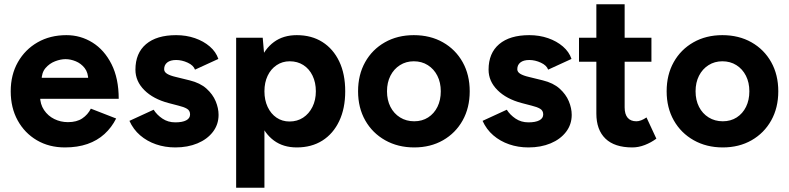

<svg xmlns="http://www.w3.org/2000/svg" viewBox="-20 -676 3682 896"><path d="M283 12Q209 12 152 -21.5Q95 -55 62.5 -114Q30 -173 30 -250Q30 -327 63.5 -386Q97 -445 155.5 -478.5Q214 -512 290 -512Q356 -512 411.5 -477.5Q467 -443 500.5 -376.5Q534 -310 534 -215H155L167 -227Q167 -190 185.5 -162.5Q204 -135 233.5 -120.5Q263 -106 297 -106Q338 -106 364 -123.5Q390 -141 404 -169L522 -123Q501 -81 467.5 -50.5Q434 -20 388 -4Q342 12 283 12ZM174 -301 162 -313H403L392 -301Q392 -337 375 -358.5Q358 -380 333.5 -390Q309 -400 286 -400Q263 -400 237 -390Q211 -380 192.5 -358.5Q174 -337 174 -301Z M798 12Q750 12 708 -2.5Q666 -17 634 -44.5Q602 -72 584 -112L697 -164Q712 -140 738 -122.5Q764 -105 798 -105Q831 -105 849 -114.5Q867 -124 867 -142Q867 -160 852.5 -168.5Q838 -177 813 -183L767 -195Q695 -214 653.5 -255.5Q612 -297 612 -351Q612 -428 661.5 -470Q711 -512 802 -512Q849 -512 889.5 -498Q930 -484 959 -459Q988 -434 999 -401L890 -351Q883 -371 856 -383.5Q829 -396 802 -396Q775 -396 760.5 -384.5Q746 -373 746 -353Q746 -340 760 -331.5Q774 -323 800 -317L865 -301Q914 -289 943.5 -262.5Q973 -236 986.5 -203.5Q1000 -171 1000 -140Q1000 -95 973.5 -60.5Q947 -26 901.5 -7Q856 12 798 12Z M1082 200V-500H1206L1214 -408V200ZM1365 12Q1302 12 1258.5 -20Q1215 -52 1192 -111Q1169 -170 1169 -250Q1169 -331 1192 -389.5Q1215 -448 1258.5 -480Q1302 -512 1365 -512Q1434 -512 1484.5 -480Q1535 -448 1563 -389.5Q1591 -331 1591 -250Q1591 -170 1563 -111Q1535 -52 1484.5 -20Q1434 12 1365 12ZM1331 -109Q1367 -109 1394.5 -127Q1422 -145 1438 -177Q1454 -209 1454 -250Q1454 -291 1438.5 -323Q1423 -355 1395.5 -372.5Q1368 -390 1332 -390Q1298 -390 1271 -372Q1244 -354 1229 -322.5Q1214 -291 1214 -250Q1214 -209 1229 -177Q1244 -145 1270.5 -127Q1297 -109 1331 -109Z M1913 12Q1837 12 1777.5 -21.5Q1718 -55 1684.5 -114Q1651 -173 1651 -250Q1651 -327 1684 -386Q1717 -445 1776 -478.5Q1835 -512 1911 -512Q1988 -512 2047 -478.5Q2106 -445 2139 -386Q2172 -327 2172 -250Q2172 -173 2139 -114Q2106 -55 2047.5 -21.5Q1989 12 1913 12ZM1913 -110Q1950 -110 1978 -128Q2006 -146 2021.5 -177.5Q2037 -209 2037 -250Q2037 -291 2021 -322.5Q2005 -354 1976.5 -372Q1948 -390 1911 -390Q1875 -390 1846.5 -372Q1818 -354 1802 -322.5Q1786 -291 1786 -250Q1786 -209 1802 -177.5Q1818 -146 1847 -128Q1876 -110 1913 -110Z M2446 12Q2398 12 2356 -2.5Q2314 -17 2282 -44.5Q2250 -72 2232 -112L2345 -164Q2360 -140 2386 -122.5Q2412 -105 2446 -105Q2479 -105 2497 -114.5Q2515 -124 2515 -142Q2515 -160 2500.5 -168.5Q2486 -177 2461 -183L2415 -195Q2343 -214 2301.5 -255.5Q2260 -297 2260 -351Q2260 -428 2309.5 -470Q2359 -512 2450 -512Q2497 -512 2537.5 -498Q2578 -484 2607 -459Q2636 -434 2647 -401L2538 -351Q2531 -371 2504 -383.5Q2477 -396 2450 -396Q2423 -396 2408.5 -384.5Q2394 -373 2394 -353Q2394 -340 2408 -331.5Q2422 -323 2448 -317L2513 -301Q2562 -289 2591.5 -262.5Q2621 -236 2634.5 -203.5Q2648 -171 2648 -140Q2648 -95 2621.5 -60.5Q2595 -26 2549.5 -7Q2504 12 2446 12Z M2931 12Q2848 12 2805.5 -29Q2763 -70 2763 -146V-656H2895V-175Q2895 -143 2909 -126.5Q2923 -110 2950 -110Q2960 -110 2972 -114.5Q2984 -119 2997 -128L3043 -29Q3019 -11 2989.5 0.5Q2960 12 2931 12ZM2682 -388V-500H3020V-388Z M3353 12Q3277 12 3217.5 -21.5Q3158 -55 3124.5 -114Q3091 -173 3091 -250Q3091 -327 3124 -386Q3157 -445 3216 -478.5Q3275 -512 3351 -512Q3428 -512 3487 -478.5Q3546 -445 3579 -386Q3612 -327 3612 -250Q3612 -173 3579 -114Q3546 -55 3487.5 -21.5Q3429 12 3353 12ZM3353 -110Q3390 -110 3418 -128Q3446 -146 3461.5 -177.5Q3477 -209 3477 -250Q3477 -291 3461 -322.5Q3445 -354 3416.5 -372Q3388 -390 3351 -390Q3315 -390 3286.5 -372Q3258 -354 3242 -322.5Q3226 -291 3226 -250Q3226 -209 3242 -177.5Q3258 -146 3287 -128Q3316 -110 3353 -110Z"/></svg>

Font: Figtree
Style: Bold
Weight: 700
Designer: Erik Kennedy
Foundry: Erik Kennedy
Version: Version 2.001;gftools[0.9.30]